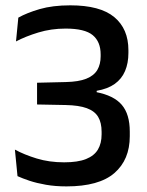

<svg xmlns="http://www.w3.org/2000/svg" viewBox="-20 -670 536 702"><path d="M223 11.5Q182 11.5 147.8 5.5Q113.5 -0.5 87.5 -9.2Q61.5 -18 44 -26L34.5 -123Q68.5 -104.5 114.2 -90.5Q160 -76.5 214.5 -76.5Q264.5 -76.5 294.5 -88.5Q324.5 -100.5 338 -123.2Q351.5 -146 351.5 -178.5V-188Q351.5 -221.5 338.8 -242.8Q326 -264 297.2 -274.5Q268.5 -285 220 -286L115.5 -288V-367.5L220.5 -370Q267.5 -371 295.5 -382.2Q323.5 -393.5 335.8 -414.2Q348 -435 348 -464V-471Q348 -517.5 319 -541.5Q290 -565.5 220 -565.5Q167 -565.5 120.2 -551.2Q73.5 -537 38.5 -518.5L47 -605.5Q78 -623 125.2 -636.8Q172.5 -650.5 237 -650.5Q346 -650.5 397.8 -607.5Q449.5 -564.5 449.5 -486.5V-476.5Q449.5 -439 437.2 -410.2Q425 -381.5 399.5 -363.2Q374 -345 333.5 -338V-323L330.5 -333.5Q396 -321 425.2 -286.8Q454.5 -252.5 454.5 -189V-172Q454.5 -86 398.2 -37.2Q342 11.5 223 11.5Z"/></svg>

Font: Anek Kannada Medium Medium
Style: Regular
Weight: 500
Version: Version 1.003